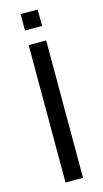

<svg xmlns="http://www.w3.org/2000/svg" viewBox="-123 -829 468 869"><g transform="rotate(-15 111.0 -394.5)"><path d="M71 -712H151V-789H71ZM70 0H152V-644H70Z"/></g></svg>

Font: Kanit Light
Style: Regular
Weight: 300
Designer: Katatrad Team
Foundry: CadsonDemak
Version: Version 1.000;PS 001.000;hotconv 1.0.88;makeotf.lib2.5.64775